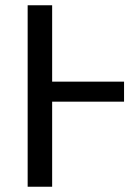

<svg xmlns="http://www.w3.org/2000/svg" viewBox="-20 -709 510 729"><path d="M178 -323V0H85V-689H178V-399H451V-323Z"/></svg>

Font: Fira Sans Condensed
Style: Regular
Weight: 400
Width: 3
Designer: bBox Type GmbH & Carrois Corporate GbR & Edenspiekermann AG
Foundry: bBox Type GmbH & Carrois Corporate GbR & Edenspiekermann AG
Version: Version 4.301